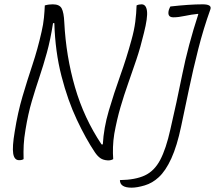

<svg xmlns="http://www.w3.org/2000/svg" viewBox="-20 -730 993 887"><path d="M89 5Q82 10 68 10Q46 10 41 -20.5Q36 -51 48 -122Q62 -210 84 -284.5Q106 -359 130 -431Q154 -503 172 -583Q180 -617 183 -648Q186 -679 187 -705Q198 -708 206.5 -709Q215 -710 224 -710Q255 -710 265 -691Q275 -672 277 -627Q285 -470 326.5 -327Q368 -184 449 -63H455Q459 -138 482.5 -218Q506 -298 535.5 -380.5Q565 -463 587 -544Q600 -590 605 -629.5Q610 -669 611 -705Q621 -710 634 -710Q655 -710 659 -679.5Q663 -649 645 -578Q629 -511 610 -454.5Q591 -398 572 -344.5Q553 -291 536.5 -234.5Q520 -178 508 -112Q503 -81 502 -51Q501 -21 503 5Q494 11 479 11Q457 10 443.5 0.5Q430 -9 418 -27Q377 -88 335 -177Q293 -266 264 -378.5Q235 -491 231 -623H225Q213 -546 196.5 -486.5Q180 -427 162 -373.5Q144 -320 127 -262.5Q110 -205 98 -132Q91 -91 89.5 -60Q88 -29 89 5ZM534 102Q605 101 649 80.5Q693 60 720 9Q747 -42 767 -132Q795 -252 822 -386Q849 -520 896 -664L895 -666Q864 -663 834 -656.5Q804 -650 781 -650Q751 -650 760 -684Q762 -689 763.5 -693Q765 -697 767 -700Q811 -705 848 -707.5Q885 -710 916 -710Q960 -710 952 -687Q920 -598 896 -503.5Q872 -409 853 -318Q834 -227 817 -147Q798 -56 771.5 2Q745 60 713 89Q684 116 648.5 126.5Q613 137 588 137Q534 137 534 102Z"/></svg>

Font: Recursive Sn Csl St Lt
Style: Italic
Weight: 300
Italic angle: -15°
Version: Version 1.079;hotconv 1.0.112;makeotfexe 2.5.65598; ttfautoh